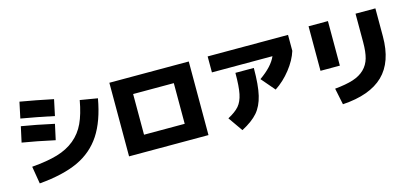

<svg xmlns="http://www.w3.org/2000/svg" viewBox="-68 -1317 4135 1915"><g transform="rotate(-15 2000.0 -360.0)"><path d="M760 -650 940 -620Q900 -393 808.5 -254Q717 -115 561.5 -43Q406 29 160 50L130 -130Q289 -143 394.5 -174Q500 -205 575 -266.5Q650 -328 692.5 -419Q735 -510 760 -650ZM90 -390 125 -550Q268 -527 460 -485L425 -325Q233 -367 90 -390ZM480 -560Q299 -598 140 -625L175 -790Q334 -763 515 -725Z M1290 20H1090V-740H1910V20ZM1290 -150H1710V-570H1290Z M2105 -575V-740H2935V-575Q2907 -485 2836 -394.5Q2765 -304 2675 -245L2555 -385Q2689 -479 2730 -575ZM2520 -510Q2520 -332 2495.5 -229Q2471 -126 2415.5 -62Q2360 2 2250 60L2145 -90Q2224 -132 2261.5 -176Q2299 -220 2314.5 -294.5Q2330 -369 2330 -510Z M3285 70 3250 -100Q3366 -111 3439 -134.5Q3512 -158 3558 -203Q3604 -248 3622 -312Q3640 -376 3640 -475V-770H3845V-480Q3845 -217 3706.5 -82.5Q3568 52 3285 70ZM3155 -310V-770H3355V-310Z"/></g></svg>

Font: Mplus 1p Black
Style: Regular
Weight: 900
Version: Version 1.061